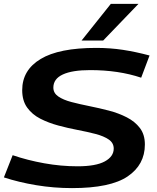

<svg xmlns="http://www.w3.org/2000/svg" viewBox="-32 -956 806 986"><path d="M736 -671 693 -557Q577 -596 431 -596Q339 -596 290.5 -573.5Q242 -551 242 -506Q242 -478 267.5 -460.5Q293 -443 335 -432Q377 -421 427 -411Q477 -401 527 -388Q577 -375 619 -353.5Q661 -332 686.5 -298.5Q712 -265 712 -214Q712 -110 623.5 -50Q535 10 338 10Q244 10 154 -5Q64 -20 -12 -45L33 -159Q109 -133 195 -117.5Q281 -102 366 -102Q460 -102 506 -127Q552 -152 552 -193Q552 -222 526.5 -239.5Q501 -257 459 -268Q417 -279 367 -288.5Q317 -298 267 -311.5Q217 -325 175 -346.5Q133 -368 107.5 -403.5Q82 -439 82 -493Q82 -596 176.5 -653Q271 -710 462 -710Q534 -710 599.5 -700Q665 -690 736 -671ZM387 -748 537 -936H679L498 -748Z"/></svg>

Font: Georama Extended SemiBold
Style: Italic
Weight: 600
Width: 7
Italic angle: -9°
Designer: Jean-Baptiste Levee
Foundry: Production Type
Version: Version 1.000